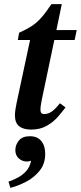

<svg xmlns="http://www.w3.org/2000/svg" viewBox="-20 -613 390 926"><path d="M130 12Q93 12 72.5 -4Q52 -20 52 -57Q52 -69 54.5 -85.5Q57 -102 60 -116L125 -420H66L72 -455Q108 -471 132.5 -487Q157 -503 178.5 -527Q200 -551 228 -593H278L252 -468H350L340 -420H242L182 -134Q182 -134 178.5 -115.5Q175 -97 175 -84Q175 -75 178.5 -69Q182 -63 194 -63Q212 -63 229 -74.5Q246 -86 269 -115L296 -95Q281 -75 259.5 -50Q238 -25 206 -6.5Q174 12 130 12ZM30 293 21 263Q42 256 65 244Q88 232 106 212.5Q124 193 130 162Q120 166 110 166Q87 166 70.5 151Q54 136 54 111Q54 86 71 65Q88 44 124 44Q160 44 179 67Q198 90 198 129Q198 177 171 210.5Q144 244 105 264Q66 284 30 293Z"/></svg>

Font: STIX Two Text SemiBold
Style: Italic
Weight: 600
Italic angle: -12°
Designer: Ross Mills, John Hudson & Paul Hanslow, Tiro Typeworks Ltd; with prior portions MicroPress Inc. and Coen Hoffman, Elsevi
Foundry: Tiro Typeworks Ltd
Version: Version 2.13 b171